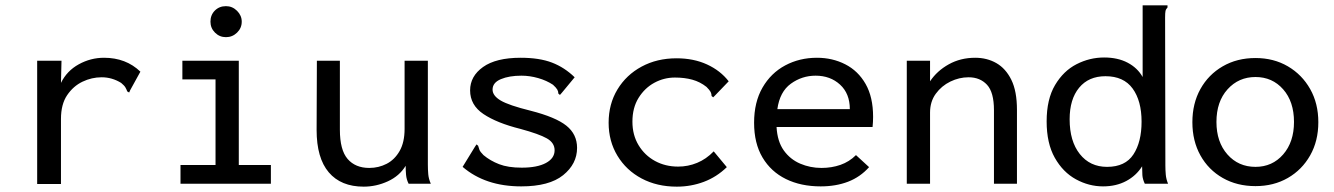

<svg xmlns="http://www.w3.org/2000/svg" viewBox="-20 -687 4990 718"><path d="M119 -460H210L208 -377Q230 -422 274.5 -446.5Q319 -471 369 -471Q451 -471 505 -419L467 -350L463 -341L456 -345Q453 -353 449 -360Q445 -367 433 -377Q399 -398 360 -398Q323 -398 288.5 -381.5Q254 -365 231 -331Q208 -297 208 -242V1H119Z M655 0V-70H786V-390H662V-460H873V-70H993V0ZM825 -548Q801 -548 784 -565Q767 -582 767 -606Q767 -631 783.5 -647.5Q800 -664 825 -664Q849 -664 866.5 -646.5Q884 -629 884 -606Q884 -582 866.5 -565Q849 -548 825 -548Z M1340 11Q1255 11 1209.5 -42.5Q1164 -96 1164 -201L1165 -460H1251V-202Q1251 -126 1280 -92.5Q1309 -59 1361 -59Q1396 -59 1426 -74.5Q1456 -90 1474.5 -122.5Q1493 -155 1493 -205V-460H1580V-72Q1580 -53 1581.5 -35.5Q1583 -18 1591 0H1508Q1500 -16 1498.5 -33Q1497 -50 1497 -67Q1474 -29 1430.5 -9Q1387 11 1340 11Z M1929 10Q1795 10 1710 -63L1756 -138L1762 -147L1768 -142Q1770 -134 1773 -126.5Q1776 -119 1788 -107Q1813 -86 1846.5 -73Q1880 -60 1931 -60Q1989 -60 2021.5 -77.5Q2054 -95 2054 -125Q2054 -153 2025 -169.5Q1996 -186 1926 -205Q1838 -227 1788 -260.5Q1738 -294 1738 -349Q1738 -402 1786.5 -436.5Q1835 -471 1927 -471Q1997 -471 2044 -453Q2091 -435 2129 -398L2081 -340L2074 -332L2068 -337Q2068 -345 2064 -352Q2060 -359 2048 -370Q2024 -386 1992.5 -395Q1961 -404 1930 -404Q1884 -404 1853 -391Q1822 -378 1822 -352Q1822 -329 1852.5 -311Q1883 -293 1964 -273Q2058 -249 2098 -217Q2138 -185 2138 -134Q2138 -74 2086 -32Q2034 10 1929 10Z M2511 11Q2437 11 2379.5 -19.5Q2322 -50 2289 -104.5Q2256 -159 2256 -228Q2256 -298 2289 -352.5Q2322 -407 2379.5 -438Q2437 -469 2510 -469Q2574 -469 2624 -446Q2674 -423 2705 -383L2654 -330L2647 -323L2641 -328Q2641 -336 2637.5 -343Q2634 -350 2622 -362Q2598 -381 2569 -389Q2540 -397 2504 -397Q2463 -397 2427 -377.5Q2391 -358 2368 -321Q2345 -284 2345 -232Q2345 -182 2368 -144Q2391 -106 2429.5 -85Q2468 -64 2516 -64Q2553 -64 2587 -78Q2621 -92 2649 -121L2698 -62Q2660 -25 2612 -7Q2564 11 2511 11Z M3049 10Q2975 10 2919 -17.5Q2863 -45 2831.5 -98Q2800 -151 2800 -228Q2800 -305 2831.5 -359.5Q2863 -414 2916.5 -442.5Q2970 -471 3035 -471Q3093 -471 3141 -446.5Q3189 -422 3217 -373Q3245 -324 3245 -250Q3245 -241 3244.5 -231Q3244 -221 3243 -212H2884Q2887 -158 2911 -124.5Q2935 -91 2972.5 -75Q3010 -59 3052 -59Q3090 -59 3123 -70.5Q3156 -82 3181 -107L3230 -62Q3197 -25 3151.5 -7.5Q3106 10 3049 10ZM2887 -279H3158Q3158 -337 3121.5 -370.5Q3085 -404 3030 -404Q2979 -404 2937.5 -374Q2896 -344 2887 -279Z M3371 0V-460H3458V-383Q3484 -422 3528 -446.5Q3572 -471 3627 -471Q3671 -471 3706 -451Q3741 -431 3762 -388.5Q3783 -346 3783 -276V0H3697V-275Q3697 -342 3671 -370Q3645 -398 3602 -398Q3567 -398 3534 -382Q3501 -366 3479.5 -336.5Q3458 -307 3458 -266V0Z M4105 10Q4052 10 4003.5 -16.5Q3955 -43 3924.5 -97Q3894 -151 3894 -233Q3894 -316 3925.5 -369Q3957 -422 4006 -447Q4055 -472 4109 -472Q4160 -472 4197 -452.5Q4234 -433 4253 -399V-667H4346V-659Q4340 -653 4338.5 -646Q4337 -639 4337 -622L4338 -68Q4338 -51 4339.5 -34Q4341 -17 4348 0H4261Q4253 -17 4252 -32Q4251 -47 4251 -65Q4229 -30 4191.5 -10Q4154 10 4105 10ZM4120 -63Q4188 -63 4218.5 -109.5Q4249 -156 4249 -232Q4249 -310 4215.5 -356Q4182 -402 4114 -402Q4051 -402 4015.5 -359Q3980 -316 3980 -241Q3980 -159 4018 -111Q4056 -63 4120 -63Z M4675 9Q4606 9 4552.5 -21.5Q4499 -52 4469 -106Q4439 -160 4439 -230Q4439 -300 4469 -354Q4499 -408 4552.5 -439Q4606 -470 4675 -470Q4743 -470 4796 -439Q4849 -408 4879.5 -354Q4910 -300 4910 -230Q4910 -160 4879.5 -106Q4849 -52 4796 -21.5Q4743 9 4675 9ZM4675 -63Q4738 -63 4778.5 -109.5Q4819 -156 4819 -231Q4819 -307 4778.5 -353Q4738 -399 4675 -399Q4612 -399 4570.5 -353Q4529 -307 4529 -231Q4529 -156 4570 -109.5Q4611 -63 4675 -63Z"/></svg>

Font: Inconsolata SemiExpanded Medium
Style: Regular
Weight: 500
Width: 6
Monospace: yes
Designer: Raph Levien, Cyreal, Brenton Simpson
Foundry: Raph Levien, Cyreal, Google
Version: Version 3.001; ttfautohint (v1.8.2.53-6de2)